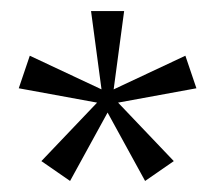

<svg xmlns="http://www.w3.org/2000/svg" viewBox="-20 -760 390 348"><path d="M55 -468 156 -574 14 -600 34 -659 164 -598 145 -740H205L186 -598L316 -659L336 -600L194 -574L295 -468L243 -432L175 -556L107 -432Z"/></svg>

Font: Spectral SC
Style: Regular
Weight: 400
Designer: Jean-Baptiste Levee
Foundry: Production Type
Version: Version 2.001